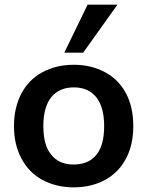

<svg xmlns="http://www.w3.org/2000/svg" viewBox="-20 -796 632 824"><path d="M297 8Q221 8 162 -24Q104 -55 72 -116Q40 -175 40 -255Q40 -334 72 -395Q104 -455 162 -486Q221 -518 297 -518Q372 -518 431 -486Q489 -455 521 -395Q552 -336 552 -255Q552 -174 521 -116Q489 -55 431 -24Q372 8 297 8ZM296 -90Q360 -90 394 -132Q427 -173 427 -255Q427 -336 393 -379Q359 -421 297 -421Q235 -421 200 -379Q166 -336 166 -255Q166 -172 200 -132Q233 -90 296 -90ZM337 -570H256L356 -776H484Z"/></svg>

Font: PRinguin Sans
Style: Bold
Weight: 700
Designer: Vernon Adams
Foundry: Vernon Adams
Version: ""